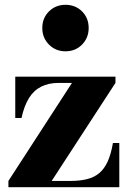

<svg xmlns="http://www.w3.org/2000/svg" viewBox="-20 -779 536 799"><path d="M15 0V-26L279.5 -434H224.5Q182.5 -434 151.5 -418.5Q120.5 -403 100.5 -370.8Q80.5 -338.5 69.5 -288H43.5V-460H460.5V-434L195 -26H272Q312 -26 342 -33.5Q372 -41 393 -58.5Q414 -76 428 -106.8Q442 -137.5 450 -184H476.5V0ZM252.5 -565.5Q211.5 -565.5 183.8 -593.5Q156 -621.5 156 -662.5Q156 -704 183.8 -731.5Q211.5 -759 252.5 -759Q294 -759 321.5 -731.5Q349 -704 349 -662.5Q349 -621.5 321.5 -593.5Q294 -565.5 252.5 -565.5Z"/></svg>

Font: Bodoni Moda 9pt ExtraBold
Style: Regular
Weight: 800
Designer: Owen Earl
Foundry: indestructible type
Version: Version 2.005